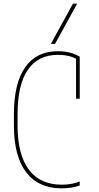

<svg xmlns="http://www.w3.org/2000/svg" viewBox="-20 -1020 540 1050"><path d="M318 10Q190 10 123 -78Q56 -166 56 -335V-395Q56 -564 117.5 -652Q179 -740 297 -740Q331 -740 361 -732.5Q391 -725 416 -710V-480H396V-713L406 -693Q363 -720 297 -720Q188 -720 132 -638Q76 -556 76 -395V-335Q76 -175 137.5 -92.5Q199 -10 318 -10Q347 -10 373 -15Q399 -20 416 -28V-6Q396 2 370.5 6Q345 10 318 10ZM281 -780H258L379 -1000H402Z"/></svg>

Font: M PLUS 1 Code Thin
Style: Regular
Weight: 250
Designer: Coji Morishita
Foundry: UNDERFOREST DESIGN
Version: Version 1.002